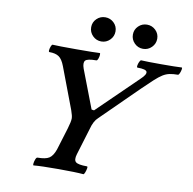

<svg xmlns="http://www.w3.org/2000/svg" viewBox="-92 -960 1060 1056"><g transform="rotate(10 438.0 -431.5)"><path d="M164 4Q160 4 161.5 -7.5Q163 -19 167.5 -30.5Q172 -42 178 -42Q223 -42 243 -55Q263 -68 276 -105L314 -229Q320 -249 323 -263.5Q326 -278 326 -287Q326 -301 315 -332L228 -562Q214 -599 195 -612Q176 -625 142 -625Q137 -625 138 -635.5Q139 -646 143.5 -657Q148 -668 152 -668Q167 -667 200 -666.5Q233 -666 285 -666Q336 -666 368 -666.5Q400 -667 415 -668Q419 -668 418 -657Q417 -646 413 -635.5Q409 -625 404 -625Q353 -625 342.5 -612Q332 -599 343 -568L425 -354L439 -352L661 -568Q691 -596 686.5 -610.5Q682 -625 634 -625Q629 -625 630.5 -635.5Q632 -646 637 -657Q642 -668 647 -668Q663 -667 690.5 -666.5Q718 -666 759 -666Q798 -666 827 -666.5Q856 -667 873 -668Q877 -668 875 -657Q873 -646 868.5 -635.5Q864 -625 859 -625Q833 -625 813.5 -621Q794 -617 775.5 -605.5Q757 -594 732.5 -571.5Q708 -549 671 -513L469 -314Q445 -293 433 -246L388 -98Q378 -65 391.5 -53.5Q405 -42 454 -42Q459 -42 457 -30.5Q455 -19 450.5 -7.5Q446 4 442 4Q421 2 386 1Q351 0 303 0Q253 0 219 1Q185 2 164 4ZM412 -732Q384 -732 364 -752Q344 -772 344 -800Q344 -828 364 -847.5Q384 -867 412 -867Q440 -867 460 -847.5Q480 -828 480 -800Q480 -772 460 -752Q440 -732 412 -732ZM645 -732Q617 -732 597 -752Q577 -772 577 -800Q577 -828 597 -847.5Q617 -867 645 -867Q673 -867 693 -847.5Q713 -828 713 -800Q713 -772 693 -752Q673 -732 645 -732Z"/></g></svg>

Font: Junicode SmExp
Style: Bold Italic
Weight: 700
Width: 6
Italic angle: -11°
Designer: Peter S. Baker
Version: Version 2.205; ttfautohint (v1.8.4)